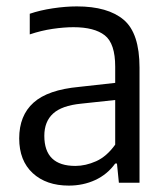

<svg xmlns="http://www.w3.org/2000/svg" viewBox="-20 -571 520 600"><path d="M195 9Q124.5 9 82.2 -30Q40 -69 40 -138.5Q40 -210 84.8 -250.2Q129.5 -290.5 227.5 -299.5L340 -312V-362.5Q340 -435 307.5 -460.5Q275 -486 209.5 -486Q180.5 -486 144.5 -480.8Q108.5 -475.5 73 -463.5V-528Q105 -539 145 -545Q185 -551 220 -551Q317 -551 366.5 -509.2Q416 -467.5 416 -359.5V0H351.5L345.5 -60H340Q315.5 -26 277.8 -8.5Q240 9 195 9ZM118.5 -146.5Q118.5 -52.5 215.5 -52.5Q247.5 -52.5 280.5 -67.2Q313.5 -82 340 -119V-258.5L233 -247Q173 -241 145.8 -216Q118.5 -191 118.5 -146.5Z"/></svg>

Font: Encode Sans SemiCondensed SemiCondensed
Style: Regular
Weight: 400
Width: 4
Designer: Multiple Designers
Foundry: Impallari Type
Version: Version 3.000; ttfautohint (v1.8.3) -l 8 -r 50 -G 200 -x 14 